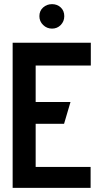

<svg xmlns="http://www.w3.org/2000/svg" viewBox="-20 -906 493 926"><path d="M231 -886Q206 -886 188 -870Q170 -854 170 -828Q170 -803 188 -785.5Q206 -768 231 -768Q256 -768 273 -785.5Q290 -803 290 -828Q290 -854 273 -870Q256 -886 231 -886ZM41 0H417V-101H152V-309H289L320 -414H152V-590H418V-700H41Z"/></svg>

Font: Advent Pro Expanded
Style: Bold
Weight: 700
Width: 7
Designer: VivaRado, Andreas Kalpakidis
Foundry: VivaRado, Andreas Kalpakidis
Version: Version 3.000